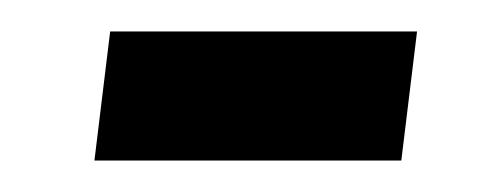

<svg xmlns="http://www.w3.org/2000/svg" viewBox="-20 -102 305 122"><path d="M50 -82H245L235 0H40Z"/></svg>

Font: Noto Sans Arabic Cond
Style: Bold
Weight: 700
Width: 3
Designer: Nadine Chahine
Foundry: Monotype Imaging Inc.
Version: Version 1.001